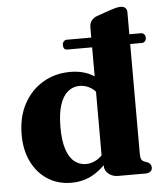

<svg xmlns="http://www.w3.org/2000/svg" viewBox="-54 -812 743 872"><g transform="rotate(-5 317.0 -376.0)"><path d="M557 -737.5V-91.5Q557 -74.5 560.8 -67Q564.5 -59.5 572.5 -55.5L587 -50.5Q596.5 -46.5 601.2 -40Q606 -33.5 606 -24.5Q606 -13 597.5 -6.5Q589 0 575 0H449.5Q424.5 0 406.8 -14.8Q389 -29.5 389 -51.5L383.5 -87V-683Q383.5 -702 393 -714Q402.5 -726 419 -732L480.5 -753.5Q497.5 -759 507.8 -761.5Q518 -764 530 -764Q542 -764 549.5 -756.8Q557 -749.5 557 -737.5ZM410.5 -136.5 434 -109.5Q395.5 -51.5 346.8 -19.5Q298 12.5 236.5 12.5Q176.5 12.5 129.8 -17Q83 -46.5 56.5 -99.8Q30 -153 30 -224Q30 -304.5 62 -364Q94 -423.5 149.2 -456.5Q204.5 -489.5 274 -489.5Q331.5 -489.5 373.5 -465.8Q415.5 -442 443.5 -394.5L406.5 -355.5Q388.5 -391 364 -406.8Q339.5 -422.5 311 -422.5Q281.5 -422.5 258.2 -403.8Q235 -385 221.8 -345.5Q208.5 -306 208.5 -242Q208.5 -181 221.5 -142Q234.5 -103 257.5 -84.8Q280.5 -66.5 309.5 -66.5Q339 -66.5 364.8 -83.8Q390.5 -101 410.5 -136.5ZM252 -614Q252 -624 257.8 -630.2Q263.5 -636.5 271.5 -636.5H609.5Q619 -636.5 624.5 -630.2Q630 -624 630 -614Q630 -604 624.2 -598Q618.5 -592 609.5 -592H270.5Q252 -592 252 -614Z"/></g></svg>

Font: Fraunces
Style: Bold
Weight: 700
Version: Version 1.000;[b76b70a41]